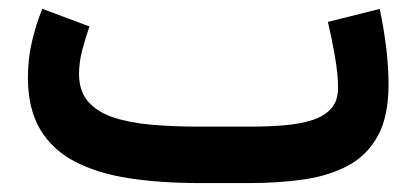

<svg xmlns="http://www.w3.org/2000/svg" viewBox="-20 -410 932 430"><path d="M539.5 0Q604.6 0 660.8 -8.2Q717.1 -16.3 759.7 -39.2Q802.3 -62 826.3 -105.9Q850.2 -149.7 850.2 -221.1Q850.2 -258.7 845 -302.5Q839.7 -346.4 830.4 -390L714.4 -360.9Q723.1 -323.8 730.1 -283.8Q737.1 -243.8 737.1 -212.9Q737.1 -184.7 722.1 -167.4Q707 -150.2 680.3 -141.4Q653.5 -132.6 617.9 -129.5Q582.2 -126.4 540.5 -126.4H426.3Q367.8 -126.4 318.7 -130.7Q269.5 -135.1 233.4 -147.2Q197.3 -159.4 177.1 -182.9Q157 -206.4 157 -244.7Q157 -270.8 164.6 -299.5Q172.3 -328.1 180.4 -350.8L74.8 -390.2Q60.8 -356.3 51.7 -317.4Q42.5 -278.4 42.5 -237.1Q42.5 -166.5 69.8 -120.5Q97.1 -74.5 147.8 -48.1Q198.4 -21.7 269 -10.8Q339.6 0 426.3 0Z"/></svg>

Font: Vazirmatn
Style: Regular
Weight: 400
Designer: Saber Rastikerdar
Foundry: Saber Rastikerdar
Version: Version 33.003;September 2, 2022;FontCreator 14.0.0.2862 64-